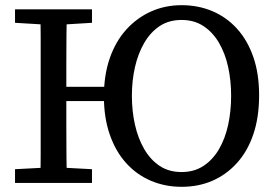

<svg xmlns="http://www.w3.org/2000/svg" viewBox="-20 -706 1068 741"><path d="M136 0Q137 -52 137 -103.5Q137 -155 137 -207Q137 -259 137 -311V-360Q137 -412 137 -463.5Q137 -515 137 -567Q137 -619 136 -670H238Q237 -619 236.5 -567.5Q236 -516 236 -464Q236 -412 236 -360V-326Q236 -267 236 -212Q236 -157 236.5 -104.5Q237 -52 238 0ZM38 0V-53L172 -60H204L335 -53V0ZM38 -618V-670H335V-618L204 -610H172ZM191 -316V-371H423V-316ZM681 15Q617 15 562 -8.5Q507 -32 466.5 -77Q426 -122 403.5 -187Q381 -252 381 -334Q381 -416 403.5 -481Q426 -546 467 -591.5Q508 -637 562.5 -661.5Q617 -686 681 -686Q745 -686 799.5 -663Q854 -640 894.5 -595.5Q935 -551 957.5 -486.5Q980 -422 980 -338Q980 -254 958 -188.5Q936 -123 895 -77.5Q854 -32 800 -8.5Q746 15 681 15ZM681 -42Q729 -42 765 -65.5Q801 -89 825 -130Q849 -171 860.5 -224Q872 -277 872 -336Q872 -395 860.5 -447.5Q849 -500 825 -541Q801 -582 765 -605.5Q729 -629 681 -629Q632 -629 596.5 -605.5Q561 -582 537 -541Q513 -500 501 -447.5Q489 -395 489 -336Q489 -277 501 -224Q513 -171 537 -130Q561 -89 596.5 -65.5Q632 -42 681 -42Z"/></svg>

Font: Source Serif 4
Style: Regular
Weight: 400
Designer: Frank Grießhammer
Foundry: Adobe Systems Incorporated
Version: Version 4.004;hotconv 1.0.116;makeotfexe 2.5.65601